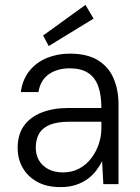

<svg xmlns="http://www.w3.org/2000/svg" viewBox="-20 -752 573 784"><path d="M227 12Q169 12 130 -10.5Q91 -33 71.5 -69Q52 -105 52 -147Q52 -202 77.5 -238Q103 -274 150 -292.5Q197 -311 258 -311H394Q394 -364 381 -400Q368 -436 339.5 -454.5Q311 -473 265 -473Q214 -473 179.5 -449Q145 -425 137 -376H65Q72 -428 100.5 -463Q129 -498 172 -515.5Q215 -533 265 -533Q335 -533 379 -506.5Q423 -480 443.5 -432.5Q464 -385 464 -324V0H402L397 -94Q387 -74 372.5 -55Q358 -36 337.5 -21Q317 -6 289.5 3Q262 12 227 12ZM238 -48Q274 -48 303 -63.5Q332 -79 352 -105Q372 -131 383 -163Q394 -195 394 -229V-255H264Q213 -255 182.5 -242Q152 -229 139 -205Q126 -181 126 -150Q126 -120 139 -97.5Q152 -75 177 -61.5Q202 -48 238 -48ZM179 -564 156 -607 329 -732 362 -676Z"/></svg>

Font: DM Sans 10pt Light
Style: Regular
Weight: 300
Version: Version 4.004;gftools[0.9.30]